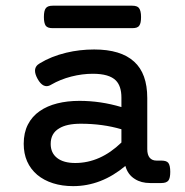

<svg xmlns="http://www.w3.org/2000/svg" viewBox="-20 -633 640 664"><path d="M437 -613.3Q454.1 -613.3 460.4 -605.5Q467.8 -596.2 467.8 -574.2Q467.8 -552.7 461.9 -544.9Q458.5 -539.6 452.4 -537.6Q446.3 -535.6 437 -535.6H162.6Q153.3 -535.6 147.5 -537.6Q141.6 -539.6 138.2 -543.9Q131.8 -553.2 131.8 -574.2Q131.8 -596.7 138.7 -605Q145 -613.3 162.6 -613.3ZM538.1 -77.6Q555.7 -77.6 562 -69.8Q568.8 -61 568.8 -38.6Q568.8 -17.1 562.5 -8.8Q555.7 0 538.1 0H499Q468.3 0 446.8 -13.7Q421.9 -28.8 413.6 -59.1Q330.1 10.7 232.9 10.7Q194.8 10.7 163.3 0.7Q131.8 -9.3 108.9 -28.3Q62 -68.4 62 -135.7Q62 -173.8 76.4 -202.1Q90.8 -230.5 117.7 -249Q143.1 -266.6 178 -275.4Q212.9 -284.2 254.9 -284.2Q328.1 -284.2 399.9 -262.7V-295.4Q399.9 -335 380.9 -354.5Q357.9 -377.9 301.3 -377.9Q264.2 -377.9 226.3 -368.2Q188.5 -358.4 157.2 -340.3Q148.9 -335 140.6 -335Q136.7 -335 130.9 -337.4Q119.6 -342.8 109.9 -360.4Q101.1 -376.5 101.1 -388.2Q101.1 -404.8 117.7 -414.1Q156.7 -438 209 -450.7Q255.4 -461.9 305.7 -461.9Q397.9 -461.9 443.8 -419.9Q489.3 -378.9 489.3 -293.9V-117.2Q489.3 -97.7 497.6 -87.6Q505.9 -77.6 521.5 -77.6ZM399.9 -186Q335 -205.1 259.3 -205.1Q210.4 -205.1 184.6 -189Q155.3 -171.9 155.3 -135.3Q155.3 -104 177.5 -86.7Q199.7 -69.3 240.2 -69.3Q326.7 -69.3 399.9 -140.1Z"/></svg>

Font: Courier Prime Medium
Style: Regular
Weight: 500
Designer: Alan Dague-Greene
Foundry: Quote-Unquote Apps
Version: Version 1.202